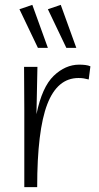

<svg xmlns="http://www.w3.org/2000/svg" viewBox="-20 -770 406 790"><path d="M345 -443Q334 -446 324.5 -447.5Q315 -449 303 -449Q216 -449 174.5 -341Q133 -233 133 0H80V-317L79 -495H134L130 -300Q153 -412 201 -458Q249 -504 306 -504Q319 -504 331.5 -502.5Q344 -501 352 -497ZM253 -573 177 -732 230 -750 294 -573ZM136 -573 60 -732 113 -750 177 -573Z"/></svg>

Font: Livvic Light
Style: Regular
Weight: 300
Designer: Jacques Le Bailly, Baron von Fonthausen
Version: Version 1.001; ttfautohint (v1.8.2)